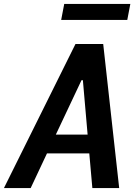

<svg xmlns="http://www.w3.org/2000/svg" viewBox="-53 -953 693 973"><path d="M551 0 470 -730H329.5L-33 0H102.5L185 -175.5H399.5L415 0ZM607.5 -933H272.5L257 -852H592ZM230 -271 360 -546.5H367L391 -271Z"/></svg>

Font: Monaspace Neon SemiBold
Style: Italic
Weight: 600
Italic angle: -11°
Designer: Riley Cran & the Lettermatic Team
Foundry: Lettermatic
Version: Version 1.200 (Monaspace Neon)